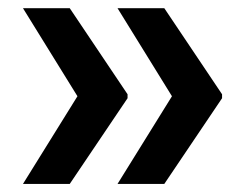

<svg xmlns="http://www.w3.org/2000/svg" viewBox="-20 -535 618 477"><path d="M37.1 -78.1 172.4 -295.9 37.1 -514.6H153.3L296.9 -300.8V-291L153.3 -78.1ZM272 -78.1 407.2 -295.9 272 -514.6H388.2L531.7 -300.8V-291L388.2 -78.1Z"/></svg>

Font: Inter Tight SemiBold
Style: Regular
Weight: 600
Designer: Rasmus Andersson
Foundry: rsms
Version: Version 3.004; ttfautohint (v1.8.4.7-5d5b)